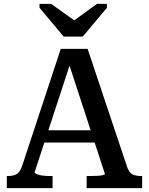

<svg xmlns="http://www.w3.org/2000/svg" viewBox="-20 -966 765 986"><path d="M307 -778H405L529 -926V-946H478L326 -836L394 -838L243 -946H183V-926ZM196 -297H478L487 -234H185ZM324 -669 343 -647 158 -82Q158 -77 168.5 -72Q179 -67 197.5 -64.5Q216 -62 238 -62H250V0H15V-62H21Q48 -62 65.5 -72Q83 -82 94 -115L292 -715H430L633 -108Q643 -79 660.5 -70.5Q678 -62 705 -62H710V0H425V-62H438Q460 -62 478.5 -63Q497 -64 508 -66.5Q519 -69 519 -72Z"/></svg>

Font: Roboto Serif Medium
Style: Regular
Weight: 500
Designer: Greg Gazdowicz
Foundry: Commercial Type
Version: Version 1.008